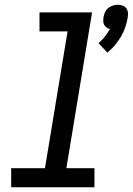

<svg xmlns="http://www.w3.org/2000/svg" viewBox="-20 -787 558 807"><path d="M431 -566 394 -606Q409 -618 421 -633.5Q433 -649 442 -665Q434 -667 427.5 -672Q421 -677 417.5 -683.5Q414 -690 414 -698.5Q414 -707 415 -715Q417 -726 421.5 -736Q426 -746 434.5 -753Q443 -760 454 -763.5Q465 -767 475 -767Q485 -767 495 -763.5Q505 -760 510.5 -753Q516 -746 517.5 -736Q519 -726 517 -715Q514 -694 507 -673.5Q500 -653 489 -634Q478 -615 463.5 -597.5Q449 -580 431 -566ZM377 0H27V-80H169L264 -655H146V-735H367L259 -80H377Z"/></svg>

Font: Iosevka Medium Oblique
Style: Regular
Weight: 500
Italic angle: -9°
Monospace: yes
Designer: Belleve Invis
Foundry: Belleve Invis
Version: Version 32.5.0; ttfautohint (v1.8.4)